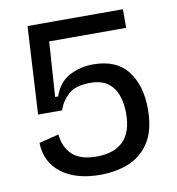

<svg xmlns="http://www.w3.org/2000/svg" viewBox="-77 -730 749 813"><g transform="rotate(-10 297.5 -323.0)"><path d="M290 14Q185 14 123 -33.5Q61 -81 59 -164L144 -185Q150 -128 184.5 -96.5Q219 -65 288 -65Q362 -65 402 -103.5Q442 -142 442 -224Q442 -264 430.5 -299Q419 -334 391 -355.5Q363 -377 314 -377Q250 -377 219.5 -348.5Q189 -320 177 -283H74L95 -660H505V-580H174L158 -344H171Q191 -403 238 -427.5Q285 -452 339 -452Q440 -452 488 -389.5Q536 -327 536 -226Q536 -139 504 -86.5Q472 -34 416.5 -10Q361 14 290 14Z"/></g></svg>

Font: Bricolage Grotesque 12pt
Style: Regular
Weight: 400
Designer: Mathieu Triay
Foundry: Atelier Triay
Version: Version 1.001; ttfautohint (v1.8.4.7-5d5b);gftools[0.9.33.de